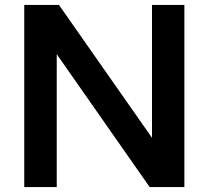

<svg xmlns="http://www.w3.org/2000/svg" viewBox="-20 -760 848 780"><path d="M78.5 0V-740H219.5L623.5 -163H597.5V-740H729V0H588L184.5 -577H210.5V0Z"/></svg>

Font: Encode Sans SC SemiExpanded SemiBold
Style: Regular
Weight: 600
Width: 6
Designer: Multiple Designers
Foundry: Impallari Type
Version: Version 3.002